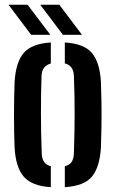

<svg xmlns="http://www.w3.org/2000/svg" viewBox="-20 -788 491 816"><path d="M42 -162Q41 -186.5 40.2 -222Q39.5 -257.5 39.5 -297Q39.5 -336.5 40.2 -373.5Q41 -410.5 42 -438.5Q47 -524.5 81.2 -563.5Q115.5 -602.5 196 -607.5V-518Q158 -508 156.5 -465Q154 -394.5 154 -307.8Q154 -221 157.5 -135.5Q158.5 -91 196 -81.5V7.5Q115 2.5 80.8 -37.5Q46.5 -77.5 42 -162ZM255.5 7.5V-81.5Q276 -86.5 284.5 -99.8Q293 -113 294 -134.5Q297 -224 297.2 -301.2Q297.5 -378.5 294 -466Q292.5 -509.5 255.5 -518.5V-607.5Q338 -602.5 371.2 -562.2Q404.5 -522 409 -438.5Q410.5 -403 411.2 -352.2Q412 -301.5 411.2 -250.5Q410.5 -199.5 409 -162Q404 -77.5 370.8 -37.5Q337.5 2.5 255.5 7.5ZM112.5 -640 16 -768H97L194 -640ZM247.5 -640 151 -768H232L328.5 -640Z"/></svg>

Font: Big Shoulders Stencil Text
Style: Bold
Weight: 700
Designer: Patric King
Foundry: XO Type Co
Version: Version 1.000